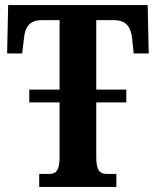

<svg xmlns="http://www.w3.org/2000/svg" viewBox="-20 -734 612 754"><path d="M134 0H437V-51H400C376 -51 358 -59 358 -117V-332H476V-382H358V-655H426C478 -655 494 -626 499 -582L505 -524H564L560 -714H12L8 -524H67L74 -582C78 -626 94 -655 146 -655H214V-382H95V-332H214V-116C214 -59 196 -51 173 -51H134Z"/></svg>

Font: Noto Serif Condensed
Style: Bold
Weight: 700
Width: 3
Designer: Monotype Design Team
Foundry: Monotype Imaging Inc.
Version: Version 2.015